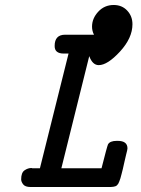

<svg xmlns="http://www.w3.org/2000/svg" viewBox="-20 -750 565 770"><path d="M64.9 -30.8Q64.9 -57.6 78.4 -66.9Q91.8 -76.2 106 -76.2L109.9 -75.2H140.1L254.9 -535.2H235.8Q198.7 -535.2 199.2 -565.9Q199.2 -610.8 241.2 -610.8H356.9Q349.1 -626 349.1 -643.1Q349.1 -676.3 374 -703.1Q398.9 -730 436 -730Q469.2 -730 490.2 -707.5Q511.2 -685.1 511.2 -652.8Q511.2 -597.7 461.2 -543.2Q411.1 -488.8 376 -488.8Q351.1 -488.8 337.9 -524.9L226.1 -75.2H387.2Q409.2 -162.1 413.1 -170.9Q420.9 -185.1 448.2 -185.1H452.1Q491.2 -185.1 491.2 -154.8Q491.2 -149.9 485.8 -129.9Q481.9 -114.7 478.5 -98.4Q475.1 -82 472.7 -72.5Q470.2 -63 467.5 -52Q464.8 -41 462.9 -34.9Q460.9 -28.8 458.5 -22.5Q456.1 -16.1 454.1 -12.9Q452.1 -9.8 449 -6.8Q445.8 -3.9 442.4 -2.9Q439 -2 434.6 -1Q430.2 0 423.8 0H103Q81.1 0 73 -10.5Q64.9 -21 64.9 -30.8Z"/></svg>

Font: CMU Typewriter Text
Style: BoldItalic
Weight: 700
Italic angle: -14.04°
Version: Version 0.7.0